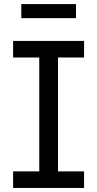

<svg xmlns="http://www.w3.org/2000/svg" viewBox="-20 -930 481 950"><path d="M44.9 0V-82H174.3V-645.5H44.9V-727.5H396V-645.5H267.1V-82H396V0ZM356 -909.7V-840.3H85.4V-909.7Z"/></svg>

Font: Inter Variable LoSnoCo
Style: Regular
Weight: 400
Designer: Rasmus Andersson
Foundry: rsms
Version: Version 4.000;git-a52131595; featfreeze: case,dlig,ss01,ss02